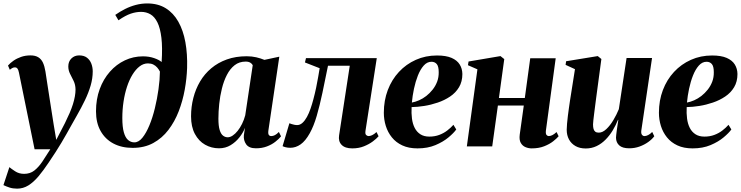

<svg xmlns="http://www.w3.org/2000/svg" viewBox="-50 -851 4307 1116"><path d="M60 -429.5Q56.5 -446.5 51 -453Q45.5 -459.5 37.5 -459.5Q29.5 -459.5 22.5 -456Q15.5 -452.5 7 -445.5L-3.5 -470Q9 -484.5 28.2 -498Q47.5 -511.5 72.5 -520.2Q97.5 -529 127 -529Q155 -529 172.5 -518.2Q190 -507.5 199.5 -487Q209 -466.5 214 -436Q218.5 -407.5 224.2 -369.2Q230 -331 236.8 -288Q243.5 -245 250 -203.2Q256.5 -161.5 262 -127L277 -38L327.5 -135.5Q343 -167 354.8 -194.2Q366.5 -221.5 374 -245.5Q381.5 -269.5 385.2 -290.8Q389 -312 389 -331Q388.5 -359 378 -380.5Q367.5 -402 357.2 -422Q347 -442 347 -465Q347 -493.5 365 -511.2Q383 -529 410 -529Q438.5 -529 455.8 -515.5Q473 -502 481 -480.8Q489 -459.5 489 -436Q489 -395.5 476.8 -353.5Q464.5 -311.5 443.5 -268Q422.5 -224.5 396.5 -179Q380.5 -151 366 -125Q351.5 -99 337.2 -73.5Q323 -48 307.2 -21.8Q291.5 4.5 273.2 33Q255 61.5 232.5 94.5Q202.5 139.5 173.8 173.8Q145 208 114.8 226.8Q84.5 245.5 49.5 245.5Q25 245.5 5.8 239.2Q-13.5 233 -30 225L4.5 120.5Q15 129.5 37.8 144.5Q60.5 159.5 90 159.5Q125 159.5 149.5 140.2Q174 121 195.8 88.8Q217.5 56.5 242.5 16.5H151Z M721 8.5Q657 8.5 609.2 -16.8Q561.5 -42 534.8 -89.5Q508 -137 508 -204Q508 -274.5 529.5 -333Q551 -391.5 588.8 -434.2Q626.5 -477 675.8 -500.2Q725 -523.5 781 -523.5Q816 -523.5 845.2 -513.5Q874.5 -503.5 889.5 -490.5Q895 -575 888.2 -631.2Q881.5 -687.5 865 -720.8Q848.5 -754 824.2 -768Q800 -782 770 -782Q740.5 -782 709.8 -771.5Q679 -761 638.5 -733L620 -764.5Q647 -783.5 677.2 -798.8Q707.5 -814 740 -822.5Q772.5 -831 806 -831Q868.5 -831 913.2 -803.2Q958 -775.5 986.5 -725Q1015 -674.5 1027.5 -606Q1040 -537.5 1037.5 -456Q1035.5 -395 1023.8 -329.8Q1012 -264.5 988.8 -204.2Q965.5 -144 929 -96Q892.5 -48 841 -19.8Q789.5 8.5 721 8.5ZM731 -23.5Q756 -23.5 778 -50.8Q800 -78 818.5 -122.8Q837 -167.5 850.2 -222Q863.5 -276.5 871.2 -332Q879 -387.5 879.5 -435Q873 -448 863.5 -458.8Q854 -469.5 841 -476Q828 -482.5 810 -482.5Q784 -482.5 761.5 -465.2Q739 -448 720.2 -417.5Q701.5 -387 688.2 -346.8Q675 -306.5 668 -260Q661 -213.5 661 -165Q661 -113 669.8 -82Q678.5 -51 694.5 -37.2Q710.5 -23.5 731 -23.5Z M1510 -92.5Q1507.5 -73.5 1512.5 -66.8Q1517.5 -60 1526.5 -60Q1537 -60 1547.8 -65.5Q1558.5 -71 1571 -84L1583.5 -58.5Q1571 -43 1550.2 -26.8Q1529.5 -10.5 1501.2 0.2Q1473 11 1437.5 11Q1397 11 1380.8 -12.2Q1364.5 -35.5 1367.5 -65.5L1374 -108Q1363.5 -80.5 1342 -53Q1320.5 -25.5 1290.5 -7.2Q1260.5 11 1223 11Q1179 11 1142 -10Q1105 -31 1082.8 -72.5Q1060.5 -114 1060.5 -175Q1060.5 -230 1073.8 -281.8Q1087 -333.5 1113 -377.5Q1139 -421.5 1178 -454.2Q1217 -487 1268.5 -505.5Q1320 -524 1383.5 -524Q1414 -524 1439.5 -518Q1465 -512 1487 -503L1573.5 -521.5ZM1419 -472Q1415.5 -480 1405.2 -486.5Q1395 -493 1378 -493Q1340.5 -493 1313.8 -472Q1287 -451 1268.8 -415.5Q1250.5 -380 1239.8 -336.2Q1229 -292.5 1224.2 -247Q1219.5 -201.5 1219.5 -161.5Q1219.5 -119 1226.8 -95.5Q1234 -72 1246.5 -62.5Q1259 -53 1273.5 -53Q1287.5 -53 1302.5 -63Q1317.5 -73 1331.5 -90.5Q1345.5 -108 1357 -131.2Q1368.5 -154.5 1375.5 -181Z M2074.5 -91.5Q2071.5 -72 2078.5 -66Q2085.5 -60 2092.5 -60Q2101 -60 2112.8 -65.2Q2124.5 -70.5 2138.5 -83.5L2150.5 -59Q2138.5 -45 2116.8 -28.8Q2095 -12.5 2065 -0.5Q2035 11.5 1997.5 11.5Q1955.5 11.5 1935.5 -9.2Q1915.5 -30 1921 -64.5L1983 -469H1856.5Q1840 -386.5 1824.2 -312Q1808.5 -237.5 1791 -177.5Q1773.5 -117.5 1750.5 -76.5Q1725.5 -31.5 1697.2 -11.8Q1669 8 1637.5 8Q1623 8 1610.8 5Q1598.5 2 1592.5 -1.5L1632 -134.5Q1637.5 -132.5 1644.8 -130Q1652 -127.5 1660.5 -125.8Q1669 -124 1677.5 -124Q1694 -124 1708.2 -137Q1722.5 -150 1734.2 -171.5Q1746 -193 1755.2 -220Q1764.5 -247 1771.5 -274Q1780.5 -307.5 1787.5 -341Q1794.5 -374.5 1799.5 -404.2Q1804.5 -434 1808 -454.5L1722.5 -488L1728.5 -513H2140Z M2602 -98.5Q2588 -78.5 2557 -52.5Q2526 -26.5 2480.8 -7.5Q2435.5 11.5 2377 11.5Q2325.5 11.5 2288.5 -5.8Q2251.5 -23 2227.8 -52.5Q2204 -82 2192.5 -119Q2181 -156 2181 -195.5Q2181 -267 2204 -327.5Q2227 -388 2268.8 -433Q2310.5 -478 2367 -503.2Q2423.5 -528.5 2490 -528.5Q2542.5 -528.5 2574.8 -514.5Q2607 -500.5 2622 -476.2Q2637 -452 2637.5 -421Q2637.5 -376.5 2618 -344Q2598.5 -311.5 2566 -289.8Q2533.5 -268 2494.5 -254.8Q2455.5 -241.5 2415.8 -235.2Q2376 -229 2342.5 -228.5Q2340.5 -193 2344.5 -162Q2348.5 -131 2360.5 -107.5Q2372.5 -84 2393.5 -70.5Q2414.5 -57 2445.5 -57Q2477 -57 2503 -66.8Q2529 -76.5 2549.8 -92.5Q2570.5 -108.5 2585.5 -125.5ZM2458 -492Q2432.5 -492 2412.8 -469.8Q2393 -447.5 2379 -412Q2365 -376.5 2356.2 -335Q2347.5 -293.5 2344 -255Q2364 -258.5 2385.8 -268Q2407.5 -277.5 2427.8 -293.2Q2448 -309 2464.5 -329.8Q2481 -350.5 2490.8 -376Q2500.5 -401.5 2500 -431.5Q2500 -465.5 2488.5 -478.8Q2477 -492 2458 -492Z M3123 -91.5Q3121 -73 3126.8 -66.5Q3132.5 -60 3139.5 -60Q3148.5 -60 3159.8 -65.2Q3171 -70.5 3185 -83.5L3197 -59Q3186 -46 3165 -29.5Q3144 -13 3113 -0.8Q3082 11.5 3040 11.5Q3022 11.5 3004.5 4.2Q2987 -3 2977 -20.5Q2967 -38 2971 -69L2994.5 -237.5H2844L2811 0H2663.5L2725 -448L2670 -472L2673.5 -493.5L2859 -525L2881 -507.5L2850 -281.5H3000.5L3032 -512.5H3180Z M3354.5 12Q3320 12 3295.2 -2Q3270.5 -16 3257.2 -40.5Q3244 -65 3244 -97Q3244 -112 3246 -133Q3248 -154 3250.8 -177.8Q3253.5 -201.5 3257 -224.2Q3260.5 -247 3263 -265.5L3292 -449L3237.5 -474L3240.5 -495L3424.5 -525L3445.5 -508L3415.5 -284Q3413 -264 3409.8 -240Q3406.5 -216 3403.8 -193.2Q3401 -170.5 3399 -153Q3397 -135.5 3397 -128Q3397 -112 3400 -101.5Q3403 -91 3410.2 -85.5Q3417.5 -80 3430.5 -80Q3452.5 -80 3474.5 -100.8Q3496.5 -121.5 3515.2 -153Q3534 -184.5 3547 -216.5L3592 -514H3740L3677.5 -91.5Q3675.5 -75 3681.5 -67.5Q3687.5 -60 3696 -60Q3705.5 -60 3717.2 -65.8Q3729 -71.5 3741 -84L3753 -59Q3740 -41.5 3717.8 -25.5Q3695.5 -9.5 3667.2 0.8Q3639 11 3607.5 11Q3568 11 3549.5 -5.8Q3531 -22.5 3530.5 -50.5Q3530.5 -55.5 3531.8 -67Q3533 -78.5 3535 -93.2Q3537 -108 3539.5 -124Q3542 -140 3544 -154L3542 -154.5Q3529.5 -123 3511.5 -93.2Q3493.5 -63.5 3470.2 -39.8Q3447 -16 3418 -2Q3389 12 3354.5 12Z M4201 -98.5Q4187 -78.5 4156 -52.5Q4125 -26.5 4079.8 -7.5Q4034.5 11.5 3976 11.5Q3924.5 11.5 3887.5 -5.8Q3850.5 -23 3826.8 -52.5Q3803 -82 3791.5 -119Q3780 -156 3780 -195.5Q3780 -267 3803 -327.5Q3826 -388 3867.8 -433Q3909.5 -478 3966 -503.2Q4022.5 -528.5 4089 -528.5Q4141.5 -528.5 4173.8 -514.5Q4206 -500.5 4221 -476.2Q4236 -452 4236.5 -421Q4236.5 -376.5 4217 -344Q4197.5 -311.5 4165 -289.8Q4132.5 -268 4093.5 -254.8Q4054.5 -241.5 4014.8 -235.2Q3975 -229 3941.5 -228.5Q3939.5 -193 3943.5 -162Q3947.5 -131 3959.5 -107.5Q3971.5 -84 3992.5 -70.5Q4013.5 -57 4044.5 -57Q4076 -57 4102 -66.8Q4128 -76.5 4148.8 -92.5Q4169.5 -108.5 4184.5 -125.5ZM4057 -492Q4031.5 -492 4011.8 -469.8Q3992 -447.5 3978 -412Q3964 -376.5 3955.2 -335Q3946.5 -293.5 3943 -255Q3963 -258.5 3984.8 -268Q4006.5 -277.5 4026.8 -293.2Q4047 -309 4063.5 -329.8Q4080 -350.5 4089.8 -376Q4099.5 -401.5 4099 -431.5Q4099 -465.5 4087.5 -478.8Q4076 -492 4057 -492Z"/></svg>

Font: Merriweather 120pt ExtraBold
Style: Italic
Weight: 800
Italic angle: -7.8°
Version: Version 2.101